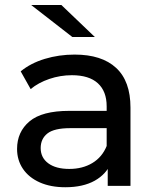

<svg xmlns="http://www.w3.org/2000/svg" viewBox="-20 -758 638 783"><path d="M419.3 -111.9 415 -133.1V-324.3Q415 -385.6 379.1 -418.4Q343.1 -451.3 273.3 -451.3Q225.9 -451.3 181.2 -436.1Q136.6 -420.9 105 -394.7L64.4 -467Q104.9 -500.4 162.6 -517.9Q220.3 -535.4 284.3 -535.4Q394.9 -535.4 453.5 -481.2Q512.1 -427 512.1 -319.3V0H419.3ZM49.6 -150.6Q49.6 -220.3 100.4 -263.1Q151.1 -305.9 262.7 -305.9H430.3V-235.4H266.9Q200.9 -235.4 173.4 -213.7Q145.9 -192 145.9 -154.1Q145.9 -114.9 176.9 -92Q207.9 -69.1 262.6 -69.1Q316.7 -69.1 356.7 -93.2Q396.7 -117.3 415 -162.6L433.6 -95.6Q414.1 -47.9 366.3 -21.1Q318.4 5.6 246.3 5.6Q186.7 5.6 142.2 -14.1Q97.7 -33.9 73.6 -69.4Q49.6 -104.9 49.6 -150.6ZM107.1 -737.6H230.3L366.9 -607H275.1Z"/></svg>

Font: iiserrat Thin
Style: Regular
Weight: 100
Designer: Akira Ohta
Foundry: Akira Ohta
Version: Version 1.200;Glyphs 3.3.1 (3343)